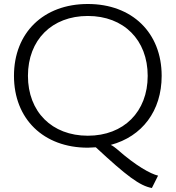

<svg xmlns="http://www.w3.org/2000/svg" viewBox="-20 -730 880 962"><path d="M741 212 772 150C734 141 661 101 567 18C556 9 546 1 535 -4C692 -46 790 -174 790 -350C790 -566 642 -710 420 -710C198 -710 50 -566 50 -350C50 -134 198 10 420 10L460 8C614 151 680 201 741 212ZM420 -50C240 -50 120 -170 120 -350C120 -530 240 -650 420 -650C600 -650 720 -530 720 -350C720 -170 600 -50 420 -50Z"/></svg>

Font: Gully Light
Style: Regular
Weight: 300
Designer: jaikishan Patel
Foundry: MagicType
Version: Version 1.000;Glyphs 3.2 (3242)